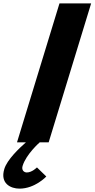

<svg xmlns="http://www.w3.org/2000/svg" viewBox="-47 -845 562 1140"><path d="M494.2 -825H306.2L54 0H107C66 36 -4.5 103 -21.3 158C-47.9 245 16.9 275 68.9 275C160.9 275 227.9 203 227.9 203L172.4 149C172.4 149 143.3 179 112.3 179C95.3 179 79.6 165 87.2 140C108.6 70 189 0 189 0H242Z"/></svg>

Font: Hussar
Style: BdSuprConOblThree
Weight: 700
Foundry: Cannot Into Space Fonts
Version: Version 2.00